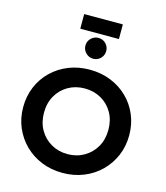

<svg xmlns="http://www.w3.org/2000/svg" viewBox="-158 -1252 1193 1382"><g transform="rotate(15 439.0 -560.5)"><path d="M439 12Q523 12 595 -17Q667 -46 720.5 -98.5Q774 -151 804 -221Q834 -291 834 -373Q834 -455 804.5 -525Q775 -595 721.5 -647Q668 -699 596 -728Q524 -757 439 -757Q354 -757 282 -728Q210 -699 156.5 -647Q103 -595 73.5 -525Q44 -455 44 -373Q44 -291 74 -221Q104 -151 157.5 -98.5Q211 -46 283 -17Q355 12 439 12ZM439 -128Q371 -128 316.5 -159.5Q262 -191 230.5 -246Q199 -301 199 -373Q199 -445 230.5 -500Q262 -555 316.5 -586Q371 -617 439 -617Q507 -617 561.5 -586Q616 -555 647.5 -500Q679 -445 679 -373Q679 -301 647.5 -246Q616 -191 561.5 -159.5Q507 -128 439 -128ZM295 -1024H583V-1133H295ZM440 -839Q472 -839 494.5 -861.5Q517 -884 517 -917Q517 -949 494.5 -971.5Q472 -994 440 -994Q408 -994 385 -971.5Q362 -949 362 -917Q362 -885 385 -862Q408 -839 440 -839Z"/></g></svg>

Font: Plus Jakarta Sans ExtraBold
Style: Regular
Weight: 800
Designer: Gumpita Rahayu
Foundry: Tokotype
Version: Version 2.004; ttfautohint (v1.8.3)